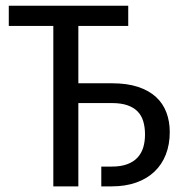

<svg xmlns="http://www.w3.org/2000/svg" viewBox="-20 -662 665 682"><path d="M435.5 -641.6V-569.8H258.3V-366.2H377.4Q431.6 -366.2 470.5 -353.3Q509.3 -340.3 534.2 -317.4Q559.1 -294.4 571 -262.7Q583 -231 583 -192.9Q583 -148.9 569.1 -113.3Q555.2 -77.6 528.8 -52.5Q502.4 -27.3 464.1 -13.7Q425.8 0 377 0H339.8V-70.3H377Q409.2 -70.3 431.6 -78.6Q454.1 -86.9 468.3 -102.1Q482.4 -117.2 488.8 -138.2Q495.1 -159.2 495.1 -184.1Q495.1 -210.4 488.8 -231.4Q482.4 -252.4 468.3 -266.6Q454.1 -280.8 431.9 -288.3Q409.7 -295.9 377.4 -295.9H258.3V0H169.4V-569.8H11.2V-641.6Z"/></svg>

Font: Carlito
Style: Regular
Weight: 400
Designer: Lukasz Dziedzic
Foundry: tyPoland Lukasz Dziedzic
Version: Version 1.104